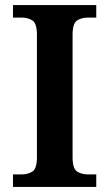

<svg xmlns="http://www.w3.org/2000/svg" viewBox="-20 -734 430 754"><path d="M31 0V-49H64Q90 -49 107.5 -60.5Q125 -72 125 -117V-597Q125 -642 107.5 -653.5Q90 -665 64 -665H31V-714H358V-665H326Q300 -665 282.5 -653.5Q265 -642 265 -597V-117Q265 -72 282.5 -60.5Q300 -49 326 -49H358V0Z"/></svg>

Font: Noto Serif Khojki SemiBold
Style: Regular
Weight: 600
Version: Version 2.003